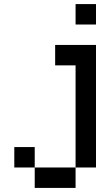

<svg xmlns="http://www.w3.org/2000/svg" viewBox="-20 -720 540 940"><path d="M50 100V0H150V100H350V-400H250V-500H450V100H350V200H150V100ZM350 -600V-700H450V-600Z"/></svg>

Font: Matrix Sans
Style: Regular
Weight: 400
Designer: Brad Neil
Version: Version 1.100